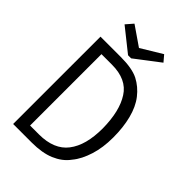

<svg xmlns="http://www.w3.org/2000/svg" viewBox="-235 -880 970 970"><g transform="rotate(45 250.0 -395.0)"><path d="M54 -623V1H187C236 1 278 -6 311 -20C344 -34 372 -54 392 -82C414 -108 430 -141 442 -179C454 -217 460 -260 460 -308C460 -357 455 -400 445 -439C435 -478 420 -511 399 -538C378 -565 353 -586 324 -601C294 -616 252 -623 199 -623ZM120 -564H195C265 -564 315 -541 344 -495C374 -449 389 -385 390 -304C390 -223 374 -162 340 -118C308 -76 255 -54 184 -54H120ZM372 -755 344 -788 232 -720 129 -791 96 -753 219 -655H241Z"/></g></svg>

Font: Inconsolatazi4
Style: Regular
Weight: 400
Designer: Raph Levien, Kirill Tkachev
Foundry: Cyreal
Version: Version 1.013